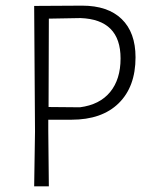

<svg xmlns="http://www.w3.org/2000/svg" viewBox="-20 -660 543 680"><path d="M271 -640Q362 -640 411 -592.5Q460 -545 460 -457Q460 -353 400.5 -294.5Q341 -236 233 -236H151V-197L153 0H101L104 -194L101 -639ZM265 -596 153 -594 152 -281 263 -280Q333 -289 370 -334Q407 -379 407 -453Q407 -591 265 -596Z"/></svg>

Font: Alegreya Sans SC Light
Style: Regular
Weight: 300
Designer: Juan Pablo del Peral
Foundry: Huerta Tipografica
Version: Version 2.007